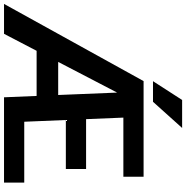

<svg xmlns="http://www.w3.org/2000/svg" viewBox="-5 -942 947 978"><g transform="rotate(90 469.0 -453.5)"><path d="M910.6 -103V0H476.1L469.2 -166H239.3L152.8 0H0.5L393.6 -710.9H880.9V-607.9H579.6L587.4 -418H841.3V-314.9H591.8L600.6 -103ZM295.9 -275.9H464.4L452.1 -576.2ZM394 -758.8 489.7 -907.2H632.3L499 -758.8Z"/></g></svg>

Font: Vazirmatn FD SemiBold
Style: Regular
Weight: 600
Designer: Saber Rastikerdar
Foundry: Saber Rastikerdar
Version: Version 33.001